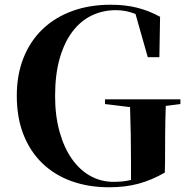

<svg xmlns="http://www.w3.org/2000/svg" viewBox="-20 -780 806 812"><path d="M743 -360V-340L681 -332Q679 -272 678.5 -214.5Q678 -157 678 -95L677 -50Q621 -18 565.5 -3Q510 12 441 12Q354 12 282 -14Q210 -40 158.5 -90Q107 -140 79 -211.5Q51 -283 51 -375Q51 -464 79.5 -535.5Q108 -607 160.5 -657Q213 -707 286 -733.5Q359 -760 448 -760Q511 -760 561.5 -747Q612 -734 657 -709L654 -538H605L553 -721Q532 -729 512.5 -733Q493 -737 470 -737Q415 -737 368 -714.5Q321 -692 286.5 -646.5Q252 -601 232.5 -533Q213 -465 213 -374Q213 -290 232 -222.5Q251 -155 284 -108Q317 -61 362 -36Q407 -11 460 -11Q477 -11 495 -12.5Q513 -14 534 -19V-100Q534 -156 533 -210.5Q532 -265 530 -327L424 -340V-360Z"/></svg>

Font: XinYuGongZhangJiaSongA
Style: Regular
Weight: 900
Designer: XinYuGong
Foundry: Adobe Systems Incorporated
Version: Version 1.00